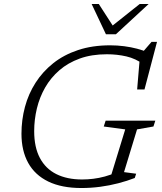

<svg xmlns="http://www.w3.org/2000/svg" viewBox="-20 -936 816 966"><path d="M393 -33Q420.5 -33 449.2 -36.5Q478 -40 507.5 -48Q537 -56 566 -69L533.5 -35.5L610 -285L502 -299.5L511.5 -329H761.5L752 -299.5L669.5 -285L604 -70L665 -62L658 -40.5Q619.5 -25.5 575.2 -14Q531 -2.5 484 3.8Q437 10 389.5 10Q290.5 10 223.2 -22.5Q156 -55 122 -116.2Q88 -177.5 88 -263Q88 -332.5 105.5 -398Q123 -463.5 158.8 -519.5Q194.5 -575.5 248 -618Q301.5 -660.5 373 -684.2Q444.5 -708 534 -708Q570 -708 604.5 -703.5Q639 -699 669.5 -691Q700 -683 723.5 -672.5L694.5 -670L742.5 -725.5H770L707 -486H670L684 -653L703.5 -611.5Q662.5 -641.5 615.8 -652.2Q569 -663 517.5 -663Q441 -663 381.5 -641.5Q322 -620 278.8 -582.5Q235.5 -545 207.2 -495.8Q179 -446.5 165.5 -390.2Q152 -334 152 -276Q152 -195 180.8 -141Q209.5 -87 263.5 -60Q317.5 -33 393 -33ZM728 -916 563 -763.5H513L441 -916H477L552.5 -799H536L683 -916Z"/></svg>

Font: Newsreader 9pt Light
Style: Italic
Weight: 300
Italic angle: -17°
Designer: Hugues Gentile
Foundry: Production Type
Version: Version 1.003